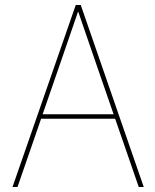

<svg xmlns="http://www.w3.org/2000/svg" viewBox="-20 -748 621 768"><path d="M283 -728H303L555 0H535L368 -483L293 -701H292L217 -483L50 0H30ZM148 -291H437L444 -273H142Z"/></svg>

Font: Murecho Thin
Style: Regular
Weight: 100
Designer: Neil Summerour
Foundry: Positype
Version: Version 1.010